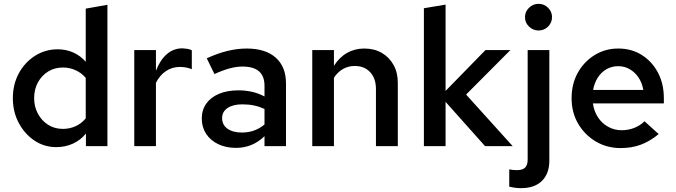

<svg xmlns="http://www.w3.org/2000/svg" viewBox="-20 -762 3526 1001"><path d="M273 5Q210 5 159 -29.5Q108 -64 77.5 -121.5Q47 -179 47 -250Q47 -322 78 -379.5Q109 -437 162.5 -471Q216 -505 281 -505Q324 -505 361.5 -488.5Q399 -472 427 -440V-717L540 -737V0H428V-66Q401 -32 361 -13.5Q321 5 273 5ZM308 -90Q344 -90 375 -104.5Q406 -119 427 -145V-356Q405 -382 374 -396Q343 -410 308 -410Q265 -410 231.5 -389.5Q198 -369 178 -333Q158 -297 158 -250Q158 -205 178 -168.5Q198 -132 231.5 -111Q265 -90 308 -90Z M680 0V-501H793V-393Q815 -450 850 -480Q885 -510 931 -510Q945 -509 956 -507.5Q967 -506 980 -500V-401Q967 -407 950.5 -410Q934 -413 918 -413Q877 -413 844.5 -391Q812 -369 793 -330V0Z M1210 9Q1158 9 1117.5 -10.5Q1077 -30 1054.5 -64.5Q1032 -99 1032 -144Q1032 -189 1055.5 -222Q1079 -255 1122 -273Q1165 -291 1224 -291Q1259 -291 1293 -283.5Q1327 -276 1359 -259V-315Q1359 -365 1330.5 -390Q1302 -415 1244 -415Q1213 -415 1177.5 -405.5Q1142 -396 1098 -376L1058 -458Q1168 -509 1266 -509Q1364 -509 1417.5 -461.5Q1471 -414 1471 -327V0H1359V-52Q1327 -21 1290 -6Q1253 9 1210 9ZM1138 -146Q1138 -111 1166 -91Q1194 -71 1241 -71Q1275 -71 1304.5 -81.5Q1334 -92 1359 -113V-194Q1333 -206 1305 -212Q1277 -218 1244 -218Q1195 -218 1166.5 -199Q1138 -180 1138 -146Z M1608 0V-501H1721V-419Q1750 -464 1790 -486.5Q1830 -509 1879 -509Q1931 -509 1970 -486.5Q2009 -464 2031.5 -424Q2054 -384 2054 -330V0H1940V-298Q1940 -353 1910 -385.5Q1880 -418 1830 -418Q1796 -418 1768.5 -402.5Q1741 -387 1721 -357V0Z M2190 0V-719L2303 -738V-288L2511 -501H2641L2410 -269L2653 0H2509L2303 -231V0Z M2788 -603Q2759 -603 2738 -623.5Q2717 -644 2717 -672Q2717 -701 2738 -721.5Q2759 -742 2788 -742Q2817 -742 2837.5 -721.5Q2858 -701 2858 -673Q2858 -644 2837.5 -623.5Q2817 -603 2788 -603ZM2696 219Q2679 219 2662.5 216.5Q2646 214 2635 211V121Q2645 123 2654 124Q2663 125 2675 125Q2704 125 2717.5 112Q2731 99 2731 70V-501H2844V75Q2844 143 2805.5 181Q2767 219 2696 219Z M3216 10Q3144 10 3086 -24.5Q3028 -59 2994 -117.5Q2960 -176 2960 -250Q2960 -324 2992 -382Q3024 -440 3079.5 -474.5Q3135 -509 3203 -509Q3273 -509 3326.5 -475Q3380 -441 3410.5 -383Q3441 -325 3441 -250V-223H3071Q3077 -182 3097.5 -150.5Q3118 -119 3150.5 -101Q3183 -83 3221 -83Q3256 -83 3287.5 -95.5Q3319 -108 3340 -130L3414 -63Q3368 -25 3320.5 -7.5Q3273 10 3216 10ZM3072 -293H3334Q3328 -329 3309.5 -357Q3291 -385 3263.5 -401Q3236 -417 3203 -417Q3170 -417 3142.5 -401.5Q3115 -386 3097 -358Q3079 -330 3072 -293Z"/></svg>

Font: Red Hat Text Medium
Style: Regular
Weight: 500
Designer: Pentagram, MCKL
Foundry: Pentagram, MCKL
Version: Version 1.023